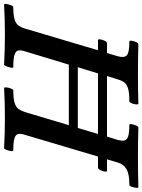

<svg xmlns="http://www.w3.org/2000/svg" viewBox="94 -812 712 961"><g transform="rotate(90 450.5 -332.0)"><path d="M-6 4Q-11 4 -9.5 -7.5Q-8 -19 -3.5 -30.5Q1 -42 6 -42Q48 -42 69 -49Q90 -56 99 -69Q108 -82 113 -99L222 -466H172Q166 -466 167.5 -477Q169 -488 174.5 -499.5Q180 -511 186 -511H236L252 -565Q261 -596 248 -609.5Q235 -623 178 -623Q173 -623 174.5 -634Q176 -645 181 -656.5Q186 -668 192 -668Q228 -667 265.5 -666.5Q303 -666 340 -666Q378 -666 415 -666.5Q452 -667 490 -668Q494 -668 493 -656.5Q492 -645 487.5 -634Q483 -623 478 -623Q435 -623 413.5 -616.5Q392 -610 382.5 -597Q373 -584 368 -565L351 -511H654L671 -565Q676 -584 674 -597Q672 -610 654 -616.5Q636 -623 595 -623Q590 -623 592 -634Q594 -645 598.5 -656.5Q603 -668 608 -668Q646 -667 683 -666.5Q720 -666 758 -666Q795 -666 832.5 -666.5Q870 -667 907 -668Q912 -668 910.5 -656.5Q909 -645 905 -634Q901 -623 895 -623Q840 -623 816 -608Q792 -593 784 -565L768 -511H826Q831 -511 829 -499.5Q827 -488 821.5 -477Q816 -466 810 -466H754L645 -99Q639 -80 641 -67.5Q643 -55 661 -48.5Q679 -42 723 -42Q728 -42 726.5 -30.5Q725 -19 720.5 -7.5Q716 4 712 4Q674 2 636.5 1Q599 0 562 0Q523 0 485.5 1Q448 2 411 4Q407 4 408 -7.5Q409 -19 413.5 -30.5Q418 -42 423 -42Q465 -42 486.5 -49Q508 -56 516.5 -69Q525 -82 531 -99L597 -320H294L227 -99Q221 -80 223 -67.5Q225 -55 243.5 -48.5Q262 -42 307 -42Q311 -42 309 -30.5Q307 -19 302.5 -7.5Q298 4 294 4Q256 2 218.5 1Q181 0 144 0Q106 0 68.5 1Q31 2 -6 4ZM307 -365H611L641 -466H338Z"/></g></svg>

Font: Junicode SmExp
Style: Bold Italic
Weight: 700
Width: 6
Italic angle: -11°
Designer: Peter S. Baker
Version: Version 2.205; ttfautohint (v1.8.4)